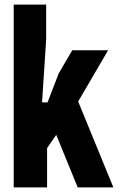

<svg xmlns="http://www.w3.org/2000/svg" viewBox="-20 -820 546 840"><path d="M40 0V-800H182V-648L164 -372H188L237 -499L296 -600H453L322 -376L476 0H320L226 -230L186 -172V0Z"/></svg>

Font: Big Shoulders Text Black
Style: Regular
Weight: 900
Designer: Patric King
Foundry: XO Type Co
Version: Version 1.000; ttfautohint (v1.8.2)